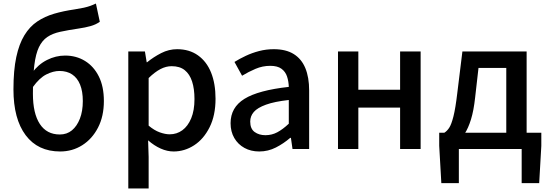

<svg xmlns="http://www.w3.org/2000/svg" viewBox="-20 -842 3100 1085"><path d="M320 14Q194 14 125 -78Q56 -170 56 -337Q56 -445 72 -519.5Q88 -594 118 -643Q148 -692 190.5 -720.5Q233 -749 286 -764.5Q339 -780 402 -789Q434 -794 454 -798.5Q474 -803 489.5 -808.5Q505 -814 522 -822L544 -719Q522 -703 491.5 -694.5Q461 -686 426 -681Q365 -672 321 -662.5Q277 -653 247.5 -633Q218 -613 200 -575.5Q182 -538 174 -474Q166 -410 166 -312Q166 -201 205 -141.5Q244 -82 318 -82Q358 -82 386.5 -105.5Q415 -129 431.5 -171.5Q448 -214 448 -271Q448 -326 432.5 -364Q417 -402 387.5 -421.5Q358 -441 316 -441Q281 -441 242 -421.5Q203 -402 165 -349L161 -430Q196 -478 245.5 -503Q295 -528 348 -528Q411 -528 460.5 -497.5Q510 -467 538.5 -410Q567 -353 567 -271Q567 -185 534 -121Q501 -57 445 -21.5Q389 14 320 14Z M705 223V-551H799L809 -490H811Q848 -520 891 -542Q934 -564 981 -564Q1050 -564 1099 -529Q1148 -494 1173 -431.5Q1198 -369 1198 -284Q1198 -190 1164.5 -123Q1131 -56 1077 -21Q1023 14 961 14Q925 14 888 -2.5Q851 -19 817 -49L820 45V223ZM939 -83Q979 -83 1010.5 -106Q1042 -129 1060.5 -173.5Q1079 -218 1079 -282Q1079 -340 1065.5 -381.5Q1052 -423 1024 -445.5Q996 -468 950 -468Q918 -468 886.5 -451.5Q855 -435 820 -401V-132Q852 -105 883 -94Q914 -83 939 -83Z M1445 14Q1398 14 1361.5 -6Q1325 -26 1304 -62Q1283 -98 1283 -146Q1283 -235 1361.5 -283.5Q1440 -332 1612 -351Q1611 -383 1602 -410Q1593 -437 1570.5 -453.5Q1548 -470 1507 -470Q1464 -470 1424 -453Q1384 -436 1348 -414L1305 -492Q1334 -510 1369 -526.5Q1404 -543 1444 -553.5Q1484 -564 1527 -564Q1596 -564 1640 -536.5Q1684 -509 1705.5 -457Q1727 -405 1727 -331V0H1633L1624 -63H1620Q1583 -31 1539 -8.5Q1495 14 1445 14ZM1480 -78Q1516 -78 1547 -94.5Q1578 -111 1612 -143V-277Q1531 -268 1483 -250.5Q1435 -233 1414.5 -209.5Q1394 -186 1394 -155Q1394 -114 1419 -96Q1444 -78 1480 -78Z M1890 0V-551H2005V-335H2241V-551H2357V0H2241V-234H2005V0Z M2573 0V193H2474L2462 -18V-92H3039V-18L3027 193H2928V0ZM2841 -34V-458H2684L2665 -291Q2657 -217 2641.5 -167Q2626 -117 2606 -87Q2586 -57 2561.5 -43Q2537 -29 2510 -25L2491 -92Q2506 -101 2518.5 -120Q2531 -139 2542.5 -184.5Q2554 -230 2564 -315L2593 -551H2956V-34Z"/></svg>

Font: Noto Sans KR Medium
Style: Regular
Weight: 500
Designer: Ryoko NISHIZUKA  (kana, bopomofo & ideographs); Paul D. Hunt (Latin, Greek & Cyrillic); Sandoll Communications , Soo-you
Foundry: Adobe
Version: Version 2.004-H2;hotconv 1.0.118;makeotfexe 2.5.65603